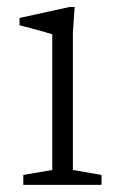

<svg xmlns="http://www.w3.org/2000/svg" viewBox="-20 -520 338 540"><path d="M190 -500.5 185 -429V-42L265.5 -28V0H45.5V-28L127 -42V-423.5Q121.5 -425.5 105.5 -430Q89.5 -434.5 70 -439.8Q50.5 -445 35 -449V-469.5L176.5 -500.5Z"/></svg>

Font: Newsreader 9pt Light
Style: Regular
Weight: 300
Designer: Hugues Gentile
Foundry: Production Type
Version: Version 1.003